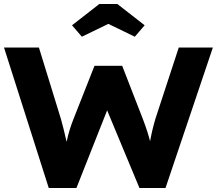

<svg xmlns="http://www.w3.org/2000/svg" viewBox="-25 -937 1081 957"><path d="M-5 -700H169L279 -343Q292 -297 307 -230Q319 -288 341 -343L446 -609H584L687 -344Q712 -278 723 -233Q734 -293 750 -346L866 -700H1036L800 0H670L509 -387L356 0H218ZM334 -811 470 -917H560L696 -811L647 -754L515 -818L383 -754Z"/></svg>

Font: Lexend Exa HM Xlight
Style: Bold
Weight: 700
Designer: Bonnie Shaver-Troup, Thomas Jockin, Octavio Pardo
Foundry: Lexend
Version: Version 1.091